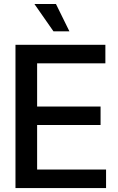

<svg xmlns="http://www.w3.org/2000/svg" viewBox="-20 -955 601 975"><path d="M58.6 0V-727.5H515.1V-633.3H168.5V-414.1H490.7V-320.3H168.5V-94.2H518.6V0ZM251.5 -795.9 154.8 -934.6H264.2L332.5 -795.9Z"/></svg>

Font: Inter Tight Medium
Style: Regular
Weight: 500
Designer: Rasmus Andersson
Foundry: rsms
Version: Version 3.004; ttfautohint (v1.8.4.7-5d5b)